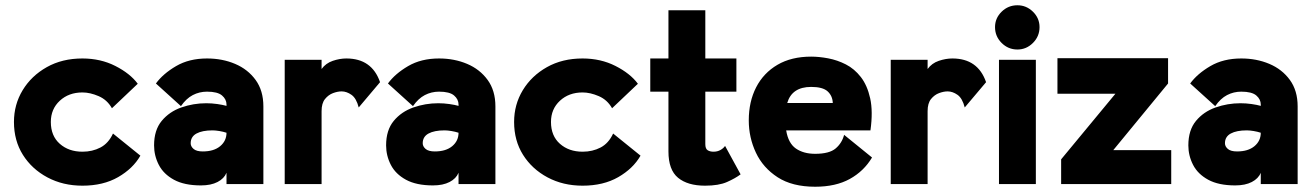

<svg xmlns="http://www.w3.org/2000/svg" viewBox="-20 -699 4985 729"><path d="M293 6Q219 6 160 -25.5Q101 -57 67 -111Q33 -165 33 -236Q33 -302 66 -356.5Q99 -411 157.5 -444Q216 -477 293 -477Q362 -477 418 -448.5Q474 -420 503 -381L405 -288Q387 -320 354.5 -334Q322 -348 293 -348Q241 -348 207 -316.5Q173 -285 173 -236Q173 -183 207 -153Q241 -123 293 -123Q331 -123 361.5 -139Q392 -155 409 -192L513 -108Q485 -59 428.5 -26.5Q372 6 293 6Z M743 5Q680 5 640.5 -16.5Q601 -38 583 -73Q565 -108 565 -147Q565 -205 594 -240Q623 -275 668.5 -291Q714 -307 763 -307Q784 -307 805 -304Q826 -301 840 -297V-302Q840 -322 823 -336.5Q806 -351 766 -351Q737 -351 712 -338Q687 -325 667 -296L572 -382Q599 -419 648.5 -448Q698 -477 766 -477Q824 -477 872.5 -456.5Q921 -436 950.5 -395.5Q980 -355 980 -295V0H840V-43Q831 -21 806 -8Q781 5 743 5ZM750 -124Q792 -124 816 -144Q840 -164 840 -195Q828 -199 813 -201.5Q798 -204 787 -204Q748 -204 726 -192Q704 -180 704 -155Q704 -143 715 -133.5Q726 -124 750 -124Z M1061 0V-472H1201V-437Q1217 -459 1243.5 -468Q1270 -477 1295 -477Q1392 -477 1423 -387L1342 -291Q1333 -326 1314.5 -339Q1296 -352 1277 -352Q1262 -352 1244.5 -345.5Q1227 -339 1214 -323Q1201 -307 1201 -277V0Z M1624 5Q1561 5 1521.5 -16.5Q1482 -38 1464 -73Q1446 -108 1446 -147Q1446 -205 1475 -240Q1504 -275 1549.5 -291Q1595 -307 1644 -307Q1665 -307 1686 -304Q1707 -301 1721 -297V-302Q1721 -322 1704 -336.5Q1687 -351 1647 -351Q1618 -351 1593 -338Q1568 -325 1548 -296L1453 -382Q1480 -419 1529.5 -448Q1579 -477 1647 -477Q1705 -477 1753.5 -456.5Q1802 -436 1831.5 -395.5Q1861 -355 1861 -295V0H1721V-43Q1712 -21 1687 -8Q1662 5 1624 5ZM1631 -124Q1673 -124 1697 -144Q1721 -164 1721 -195Q1709 -199 1694 -201.5Q1679 -204 1668 -204Q1629 -204 1607 -192Q1585 -180 1585 -155Q1585 -143 1596 -133.5Q1607 -124 1631 -124Z M2192 6Q2118 6 2059 -25.5Q2000 -57 1966 -111Q1932 -165 1932 -236Q1932 -302 1965 -356.5Q1998 -411 2056.5 -444Q2115 -477 2192 -477Q2261 -477 2317 -448.5Q2373 -420 2402 -381L2304 -288Q2286 -320 2253.5 -334Q2221 -348 2192 -348Q2140 -348 2106 -316.5Q2072 -285 2072 -236Q2072 -183 2106 -153Q2140 -123 2192 -123Q2230 -123 2260.5 -139Q2291 -155 2308 -192L2412 -108Q2384 -59 2327.5 -26.5Q2271 6 2192 6Z M2657 6Q2591 6 2554.5 -24Q2518 -54 2518 -124V-351H2449V-477H2518V-660H2658V-477H2776V-351H2658V-152Q2658 -134 2667 -128.5Q2676 -123 2689 -123Q2704 -123 2715.5 -129.5Q2727 -136 2733 -145L2792 -37Q2772 -22 2740.5 -8Q2709 6 2657 6Z M3291 -101Q3260 -49 3206.5 -19.5Q3153 10 3075 10Q2988 10 2932.5 -26Q2877 -62 2850 -119.5Q2823 -177 2823 -242Q2823 -313 2851 -367.5Q2879 -422 2932 -453Q2985 -484 3060 -484Q3090 -484 3124.5 -477.5Q3159 -471 3191.5 -454.5Q3224 -438 3248.5 -406.5Q3273 -375 3284 -325.5Q3295 -276 3285 -204H2965Q2973 -155 3002 -135Q3031 -115 3075 -115Q3129 -115 3153 -135.5Q3177 -156 3185 -187ZM3060 -369Q2987 -369 2969 -308H3142Q3141 -335 3122.5 -352Q3104 -369 3060 -369Z M3362 0V-472H3502V-437Q3518 -459 3544.5 -468Q3571 -477 3596 -477Q3693 -477 3724 -387L3643 -291Q3634 -326 3615.5 -339Q3597 -352 3578 -352Q3563 -352 3545.5 -345.5Q3528 -339 3515 -323Q3502 -307 3502 -277V0Z M3773 0V-472H3913V0ZM3843 -511Q3808 -511 3783 -536Q3758 -561 3758 -596Q3758 -630 3783 -654.5Q3808 -679 3843 -679Q3877 -679 3902 -654.5Q3927 -630 3927 -596Q3927 -561 3902 -536Q3877 -511 3843 -511Z M4009 0V-94L4215 -343H3995V-478H4415V-382L4207 -129H4427V0Z M4670 5Q4607 5 4567.5 -16.5Q4528 -38 4510 -73Q4492 -108 4492 -147Q4492 -205 4521 -240Q4550 -275 4595.5 -291Q4641 -307 4690 -307Q4711 -307 4732 -304Q4753 -301 4767 -297V-302Q4767 -322 4750 -336.5Q4733 -351 4693 -351Q4664 -351 4639 -338Q4614 -325 4594 -296L4499 -382Q4526 -419 4575.5 -448Q4625 -477 4693 -477Q4751 -477 4799.5 -456.5Q4848 -436 4877.5 -395.5Q4907 -355 4907 -295V0H4767V-43Q4758 -21 4733 -8Q4708 5 4670 5ZM4677 -124Q4719 -124 4743 -144Q4767 -164 4767 -195Q4755 -199 4740 -201.5Q4725 -204 4714 -204Q4675 -204 4653 -192Q4631 -180 4631 -155Q4631 -143 4642 -133.5Q4653 -124 4677 -124Z"/></svg>

Font: Lil Grotesk Black
Style: Regular
Weight: 900
Designer: Bastien Sozeau
Foundry: NBR — Bastien Sozeau
Version: Version 3.003; ttfautohint (v1.8.4.7-5d5b);gftools[0.9.33]